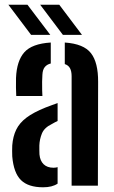

<svg xmlns="http://www.w3.org/2000/svg" viewBox="-20 -788 486 815"><path d="M32 -124Q31.5 -134.5 31.5 -147.5Q31.5 -160.5 32 -171Q35 -209 48.8 -237.5Q62.5 -266 92.2 -288.5Q122 -311 173 -331.5Q186 -336.5 198.8 -341.2Q211.5 -346 224.5 -350.5V-274.5Q218.5 -272 212.5 -268.5Q206.5 -265 200 -261.5Q168 -246 158 -221.5Q148 -197 147 -170.5Q147 -157 147 -149.8Q147 -142.5 147.5 -132.5Q150 -105.5 165.2 -90.8Q180.5 -76 207 -76Q217.5 -76 224.5 -78.5V-8.5Q201.5 7 163 7Q100 7 69 -23.5Q38 -54 32 -124ZM49 -380.5Q48 -394 47.8 -415.5Q47.5 -437 48 -457.5Q51 -529.5 83.2 -566Q115.5 -602.5 195.5 -607.5V-518.5Q179 -514.5 170 -503.2Q161 -492 160 -471Q159 -461 158.8 -441.8Q158.5 -422.5 159 -404.5Q159.5 -386.5 160 -380.5ZM284 0V-464.5Q284 -485.5 277.2 -498.2Q270.5 -511 255 -516V-607.5Q335.5 -602 366.2 -562.2Q397 -522.5 396.5 -440L395.5 0ZM112 -640 15.5 -768H96.5L193.5 -640ZM247 -640 150.5 -768H231.5L328 -640Z"/></svg>

Font: Big Shoulders Stencil Text Thin
Style: Bold
Weight: 700
Version: Version 2.001